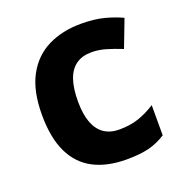

<svg xmlns="http://www.w3.org/2000/svg" viewBox="-107 -652 728 759"><g transform="rotate(-20 257.0 -273.0)"><path d="M300 10Q219 10 162 -19.5Q105 -49 75 -111Q45 -173 45 -270Q45 -370 79 -433Q113 -496 173.5 -526Q234 -556 313 -556Q369 -556 410.5 -545Q452 -534 483 -519L439 -404Q404 -418 373.5 -427Q343 -436 313 -436Q274 -436 248 -417.5Q222 -399 209.5 -362.5Q197 -326 197 -271Q197 -217 210.5 -181.5Q224 -146 250 -128.5Q276 -111 313 -111Q360 -111 396 -123.5Q432 -136 466 -158V-31Q432 -9 394.5 0.5Q357 10 300 10Z"/></g></svg>

Font: Noto Sans Devanagari
Style: Regular
Weight: 400
Designer: Jelle Bosma - Monotype Design Team
Foundry: Monotype Imaging Inc.
Version: Version 2.003